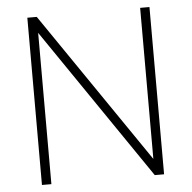

<svg xmlns="http://www.w3.org/2000/svg" viewBox="-51 -762 811 813"><g transform="rotate(-5 354.0 -355.5)"><path d="M613.8 -710.9V0H574.2L134.8 -643.1V0H94.7V-710.9H134.8L574.2 -68.8V-710.9Z"/></g></svg>

Font: Roboto ExtraLight
Style: Regular
Weight: 250
Designer: Christian Robertson
Foundry: Google
Version: Version 3.009; 2024